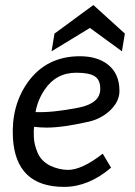

<svg xmlns="http://www.w3.org/2000/svg" viewBox="-20 -730 536 762"><path d="M336.9 -619.1 184.6 -526.4 196.3 -596.7 350.6 -710 475.6 -596.7 463.9 -526.4ZM377.9 -377.9Q377.9 -413.1 356 -427.2Q334 -441.4 283.2 -441.4Q202.1 -441.4 157.2 -374Q128.9 -332 121.1 -285.2Q186.5 -282.2 292 -302.7Q378.9 -320.3 377.9 -377.9ZM115.2 -226.6Q113.3 -212.9 114.3 -186.5Q115.2 -157.2 129.4 -123.5Q143.6 -89.8 181.6 -71.3Q213.9 -56.6 249 -55.7Q305.7 -55.7 387.7 -120.1L420.9 -64.5Q331.1 11.7 234.4 11.7Q42 11.7 31.2 -183.6Q24.4 -311.5 90.8 -404.3Q165 -506.8 296.9 -506.8Q365.2 -506.8 407.2 -474.6Q454.1 -438.5 454.1 -369.1Q454.1 -325.2 413.1 -288.1Q377 -256.8 332 -247.1Q229.5 -223.6 165 -223.6Q141.6 -223.6 115.2 -226.6Z"/></svg>

Font: Puritan
Style: Italic
Weight: 400
Version: 2.0a